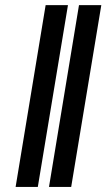

<svg xmlns="http://www.w3.org/2000/svg" viewBox="-20 -736 423 756"><path d="M247.6 -715.8 128.9 0H41.5L159.7 -715.8ZM378.9 -715.8 260.3 0H172.9L291 -715.8Z"/></svg>

Font: Inter 20pt
Style: Bold Italic
Weight: 700
Italic angle: -9.3988°
Version: Version 4.001;git-66647c0bb